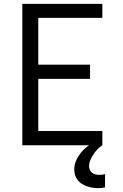

<svg xmlns="http://www.w3.org/2000/svg" viewBox="-20 -755 640 998"><path d="M96 0V-735H512V-662H179V-419H448V-345H179V-74H512V0ZM490 223Q476 223 461 220.5Q446 218 432.5 213.5Q419 209 406 201Q393 193 384 181.5Q375 170 370.5 155.5Q366 141 366 127Q366 98 379.5 71.5Q393 45 413.5 24.5Q434 4 459.5 -10.5Q485 -25 512 -35V0Q498 9 486.5 21Q475 33 465.5 47.5Q456 62 449.5 77.5Q443 93 443 110Q443 120 447.5 129Q452 138 460 144Q468 150 478 152Q488 154 498 154Q505 154 512.5 153Q520 152 526 150V219Q518 221 508.5 222Q499 223 490 223Z"/></svg>

Font: Iosevka SS04 Extended
Style: Regular
Weight: 400
Width: 7
Monospace: yes
Designer: Belleve Invis
Foundry: Belleve Invis
Version: Version 19.0.0; ttfautohint (v1.8.4)